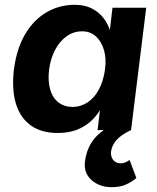

<svg xmlns="http://www.w3.org/2000/svg" viewBox="-20 -540 650 797"><path d="M219 12Q151 12 107 -20Q63 -52 45.5 -111.5Q28 -171 38 -253Q49 -337 83.5 -396.5Q118 -456 171.5 -488Q225 -520 290 -520Q332 -520 361 -505Q390 -490 408.5 -466.5Q427 -443 436 -415L447 -508H587L524 0H385L395 -83Q379 -56 354.5 -34.5Q330 -13 297 -0.5Q264 12 219 12ZM283 -96Q317 -97 345 -116Q373 -135 391.5 -170.5Q410 -206 416 -253Q422 -297 411.5 -332.5Q401 -368 378 -389Q355 -410 321 -410Q285 -410 256 -389Q227 -368 208.5 -332.5Q190 -297 184 -253Q178 -205 188 -169.5Q198 -134 222.5 -115Q247 -96 283 -96ZM443 237Q393 237 359.5 207Q326 177 333 128Q341 70 375.5 31Q410 -8 487 -42L524 0Q483 19 463.5 41.5Q444 64 441 89Q439 110 449.5 123.5Q460 137 479 138Q498 139 518 124L546 199Q529 214 504 225.5Q479 237 443 237Z"/></svg>

Font: Inclusive Sans
Style: Bold Italic
Weight: 700
Italic angle: -7°
Designer: Olivia King
Foundry: Olivia King
Version: Version 2.004